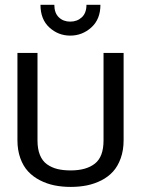

<svg xmlns="http://www.w3.org/2000/svg" viewBox="-20 -752 577 785"><path d="M267.1 -606.4Q218.3 -606.4 181.9 -639.6Q145.5 -672.9 145.5 -732.4H202.1Q202.1 -698.7 220.5 -681.2Q238.8 -663.6 267.1 -663.6Q295.4 -663.6 314.5 -681.2Q333.5 -698.7 333.5 -732.4H390.6Q390.6 -673.3 353.5 -639.9Q316.4 -606.4 267.1 -606.4ZM51.3 -178.7V-535.6H133.3V-177.7Q133.3 -142.6 143.3 -118.2Q153.3 -93.8 172.1 -80.3Q190.9 -66.9 214.6 -61Q238.3 -55.2 269 -55.2Q332.5 -55.2 367.9 -83Q403.3 -110.8 403.3 -177.7V-535.6H485.4V-178.7Q485.4 -137.7 473.6 -105Q461.9 -72.3 442.1 -50.5Q422.4 -28.8 394.5 -14.6Q366.7 -0.5 335.7 5.9Q304.7 12.2 269 12.2Q233.9 12.2 202.6 5.9Q171.4 -0.5 143.3 -14.9Q115.2 -29.3 95 -51Q74.7 -72.8 63 -105.5Q51.3 -138.2 51.3 -178.7Z"/></svg>

Font: Oxygen
Style: Regular
Weight: 400
Designer: Vernon Adams
Foundry: Vernon Adams
Version: Version Release 0.2.3 webfont; ttfautohint (v0.93.3-1d66) -l